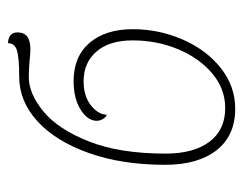

<svg xmlns="http://www.w3.org/2000/svg" viewBox="-84 -514 608 480"><g transform="rotate(-90 220.0 -274.0)"><path d="M48 -165Q48 -273 77.5 -356Q107 -439 157 -484.5Q207 -530 268 -530Q315 -530 333.5 -535.5Q352 -541 352 -558Q379 -557 379 -534Q379 -502 337 -502Q327 -502 309 -504Q285 -506 267 -506Q226 -506 181.5 -469.5Q137 -433 106.5 -356Q76 -279 76 -164Q76 -94 105.5 -54.5Q135 -15 190 -15Q238 -15 276.5 -47.5Q315 -80 337 -133Q359 -186 359 -246Q359 -305 331 -337Q303 -369 257 -369Q220 -369 197 -351Q174 -333 173 -311Q166 -314 162 -321.5Q158 -329 158 -336Q158 -359 186 -376.5Q214 -394 257 -394Q319 -394 353 -354Q387 -314 387 -246Q387 -181 361.5 -122Q336 -63 290.5 -26.5Q245 10 188 10Q121 10 84.5 -36.5Q48 -83 48 -165Z"/></g></svg>

Font: Noto Serif NarrowThin
Style: Italic
Weight: 250
Width: 4
Italic angle: -12°
Designer: Monotype Design Team
Foundry: Monotype Imaging Inc.
Version: Version 1.001